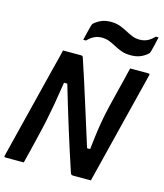

<svg xmlns="http://www.w3.org/2000/svg" viewBox="-141 -1037 972 1136"><g transform="rotate(15 345.0 -468.5)"><path d="M113 0H2Q-10 0 -6 -11Q30 -155 66 -299.5Q102 -444 138 -588Q146 -616 152.5 -644Q159 -672 166 -700H275Q283 -700 286 -697Q289 -694 293 -680Q308 -636 333 -558Q358 -480 389 -381.5Q420 -283 453 -178H472Q479 -245 486 -293Q493 -341 500.5 -379.5Q508 -418 517 -455Q526 -492 537 -537Q548 -578 557.5 -618.5Q567 -659 577 -700H688Q700 -700 696 -689Q661 -547 625 -405Q589 -263 554 -120L524 0H418Q408 0 404.5 -2.5Q401 -5 397 -17Q357 -137 317.5 -264Q278 -391 241 -517H221Q209 -438 199 -381.5Q189 -325 179 -277Q169 -229 156 -176Q146 -133 135 -88.5Q124 -44 113 0ZM587 -879Q611 -879 632 -888.5Q653 -898 675 -921H692Q687 -899 681.5 -874.5Q676 -850 671 -832Q669 -825 666.5 -820.5Q664 -816 657 -810Q638 -794 614.5 -785Q591 -776 558 -776Q527 -776 503 -784.5Q479 -793 458 -804.5Q437 -816 416 -824.5Q395 -833 369 -833Q346 -833 324.5 -823.5Q303 -814 282 -792H265Q270 -814 276 -838Q282 -862 287 -881Q289 -888 291 -892.5Q293 -897 300 -903Q320 -919 343 -928Q366 -937 397 -937Q429 -937 453 -928Q477 -919 497.5 -908Q518 -897 539 -888Q560 -879 587 -879Z"/></g></svg>

Font: Recursive Sn Lnr St SmB
Style: Italic
Weight: 600
Italic angle: -15°
Version: Version 1.079;hotconv 1.0.112;makeotfexe 2.5.65598; ttfautoh